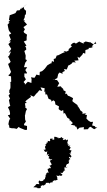

<svg xmlns="http://www.w3.org/2000/svg" viewBox="-20 -673 560 1009"><path d="M284 50C270 47 283 46 265 46C263 59 272 62 254 61C258 64 252 63 257 55C250 57 239 52 244 64C242 74 237 67 229 67C233 66 232 83 226 74C227 78 222 92 215 84C225 82 215 102 227 88C212 100 215 97 222 115C224 101 216 123 209 110C213 125 221 131 231 119C222 130 233 136 222 145C235 133 241 133 231 145C243 154 241 144 233 162C233 150 244 166 245 165C234 169 252 161 255 164L242 172C244 178 247 182 252 191C245 200 239 196 239 196C249 208 252 215 237 209C239 214 249 208 230 215C231 217 232 230 238 237C232 230 228 233 222 241C222 241 227 250 234 240C216 242 216 258 219 245C224 253 213 267 217 266C215 272 208 267 207 277C197 278 194 283 188 275C183 279 182 284 181 290C187 278 183 289 187 295C173 294 170 290 164 307C174 306 170 297 164 303L155 311L173 312C163 319 173 305 177 316C192 317 197 316 194 304C194 304 202 303 203 300C213 304 208 302 218 296C218 292 221 302 221 288C236 288 239 285 238 294C241 287 243 286 257 285C256 277 259 283 255 282C255 282 270 269 268 276C278 273 275 275 285 270C273 267 289 270 276 249C296 257 282 245 301 251C302 240 294 255 302 251C310 245 312 247 296 235C313 235 307 240 311 230C317 235 309 219 324 224C317 221 320 213 318 208C319 204 333 211 334 203C328 206 324 206 327 198C335 184 334 186 329 188C345 193 342 174 344 177C342 171 336 182 343 168C353 171 338 175 348 159C343 170 357 163 342 156C342 153 350 146 349 157C361 144 354 152 345 131C359 138 354 132 346 124C359 138 356 133 350 129C361 118 347 116 350 119C363 122 358 117 344 115C358 92 349 107 345 97C350 90 357 91 337 94C347 81 334 89 333 83C345 77 327 80 336 70C340 58 333 59 328 65C321 51 327 64 309 63C323 49 303 58 306 47C304 46 305 51 286 54C291 50 285 48 282 54ZM29 -199V-188L27 -189L33 -181L25 -171L33 -154L27 -148L31 -126L34 -117L24 -111L22 -109L30 -92L33 -77L31 -69L21 -68L34 -48L30 -45L27 -36L24 -20L28 -13L29 -2L42 1H53L67 4V5L78 -6L85 -1L112 10L122 9V-11L106 -15L107 -22L116 -34L112 -45L111 -67L112 -69L116 -89L122 -100L111 -110H114L111 -130L121 -132L113 -139L119 -146L143 -164L139 -173L157 -165L161 -169L173 -184V-182L187 -199L202 -195L193 -214L215 -209L212 -188L217 -194L219 -176L227 -177L235 -154L249 -148L250 -139L261 -146L269 -139L271 -124L290 -114L288 -100C292 -96 297 -92 303 -90L312 -95L314 -76L321 -79L334 -54L345 -48L347 -37L349 -41L363 -26L352 -18L374 -13L376 -7L381 -8L387 8L398 -2L421 -5L420 7L442 6L448 -3L458 -7L462 -2L475 6L491 -3L482 -4L478 -10L464 -14L469 -33L457 -32L446 -38L434 -50L437 -68L425 -72L434 -78L413 -75L414 -84L400 -95L401 -97L390 -114L389 -113L387 -121L365 -137L360 -142L364 -157L346 -167L337 -170L330 -181L323 -178L325 -193L314 -198L312 -206L299 -218L303 -220L281 -217L291 -236L280 -252L273 -253L256 -258L263 -257L264 -254L281 -263L286 -284L293 -292L309 -285L308 -294L321 -300L316 -310L331 -308L339 -329L345 -331L357 -339L362 -346L379 -345L370 -354L393 -356L387 -375L397 -369L413 -386L417 -395L428 -391L429 -410L448 -416L444 -421L459 -422L471 -427L462 -428L481 -452L479 -458L486 -443L468 -442L450 -454L454 -450L430 -455L418 -448L421 -443L395 -455L400 -457L379 -444L370 -449L362 -446L351 -436L358 -429L341 -415V-408L330 -402L314 -405L321 -398L315 -397L306 -393L287 -383L278 -381L272 -366L262 -363L264 -348L253 -352L250 -340H246L229 -330L214 -310L209 -312L213 -309L201 -299L189 -295L188 -277L171 -281L167 -273L161 -264L143 -267L146 -257L145 -237L125 -244L126 -243L111 -228V-234L104 -242L116 -256L108 -270V-287H121L122 -290L113 -305L123 -320H106L113 -344L121 -354L119 -359L114 -361L115 -381L108 -405L118 -412L117 -422L112 -430L119 -433L105 -455L120 -461V-478L122 -491L107 -501L104 -507L111 -519L104 -529V-531L122 -544L107 -561L111 -566H103L110 -582L111 -595L116 -597L117 -616L107 -625L104 -637L122 -653L108 -640L90 -625L94 -635L83 -619L69 -618L60 -602L63 -605L51 -600L31 -593L27 -568L33 -566L24 -557L30 -554L20 -544L23 -528L26 -515L29 -509L39 -497L27 -490L37 -465L29 -455L38 -454L33 -450L24 -441C29 -432 34 -424 39 -416L25 -395L38 -403L29 -382L21 -373L25 -372L36 -348L26 -338L22 -339L26 -327C30 -316 34 -306 38 -295L31 -283L24 -278L27 -274L38 -272L39 -244L29 -239L35 -241V-215C35 -208 32 -203 29 -199Z"/></svg>

Font: Charger Distortion
Style: 1
Weight: 400
Designer: Jasper
Foundry: Cannot Into Space Fonts
Version: Version 0.98